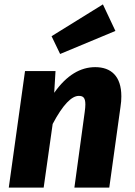

<svg xmlns="http://www.w3.org/2000/svg" viewBox="-20 -855 613 875"><path d="M478 0 529 -367C532 -385 533 -401 533 -416C533 -508 486 -549 414 -549C347 -549 284 -513 227 -432L233 -531H94L20 0H179L220 -290C267 -379 307 -418 339 -418C358 -418 369 -411 369 -379C369 -370 368 -358 366 -344L319 0ZM254 -609 506 -714 449 -835 215 -690Z"/></svg>

Font: Fira Sans OT
Style: Bold Italic
Weight: 700
Italic angle: -8°
Designer: Carrois Corporate & Edenspiekermann
Foundry: Carrois Corporate GbR & Edenspiekermann AG
Version: Version 2.001